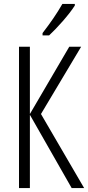

<svg xmlns="http://www.w3.org/2000/svg" viewBox="-20 -950 445 970"><path d="M358 -930H295C267 -881 236 -836 195 -783V-771H228C268 -808 329 -876 358 -922ZM405 0 187 -374 390 -714H330L131 -374V-714H76V0H131V-370L342 0Z"/></svg>

Font: Noto Sans UI Condensed Light
Style: Regular
Weight: 300
Width: 3
Designer: Monotype Design Team
Foundry: Monotype Imaging Inc.
Version: Version 1.901